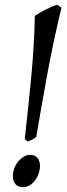

<svg xmlns="http://www.w3.org/2000/svg" viewBox="-20 -762 280 802"><path d="M147 -69.3Q147 -54.2 141.8 -38.3Q136.7 -22.5 127.2 -9.5Q117.7 3.4 104.5 11.7Q91.3 20 74.7 20Q55.2 20 44.4 6.8Q33.7 -6.3 33.7 -28.3Q33.7 -42.5 39.3 -57.9Q44.9 -73.2 54.9 -85.9Q64.9 -98.6 78.1 -106.9Q91.3 -115.2 106.9 -115.2Q125 -115.2 136 -102.5Q147 -89.8 147 -69.3ZM236.8 -730Q204.6 -597.2 179.7 -462.9Q154.8 -328.6 131.3 -189.9Q121.6 -183.1 114.5 -179Q107.4 -174.8 95.2 -170.9L83.5 -181.2Q98.6 -315.9 110.8 -444.3Q123 -572.8 125.5 -695.8Q132.3 -700.7 144 -707.5Q155.8 -714.4 168.9 -721.2Q182.1 -728 195.6 -733.6Q209 -739.3 219.2 -742.2L236.8 -730Z"/></svg>

Font: Gentium
Style: Italic
Weight: 400
Italic angle: -7°
Designer: J. Victor Gaultney
Version: Version 1.02; 2005; OFL release